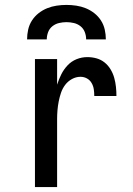

<svg xmlns="http://www.w3.org/2000/svg" viewBox="-20 -760 540 780"><path d="M122 0V-520H212V-416Q219 -438 229 -458Q239 -478 254.5 -494.5Q270 -511 291 -519.5Q312 -528 335 -528Q354 -528 372 -523Q390 -518 404.5 -506.5Q419 -495 429 -478.5Q439 -462 444 -444Q449 -426 451 -407.5Q453 -389 453 -370H363Q363 -384 361 -397.5Q359 -411 352 -423Q345 -435 333 -441.5Q321 -448 307 -448Q289 -448 272.5 -439Q256 -430 245 -415.5Q234 -401 228 -383.5Q222 -366 218.5 -348Q215 -330 213.5 -312Q212 -294 212 -276V0ZM90 -600Q90 -620 94.5 -640Q99 -660 110 -677Q121 -694 137 -706.5Q153 -719 171.5 -726.5Q190 -734 210 -737Q230 -740 250 -740Q270 -740 290 -737Q310 -734 328.5 -726.5Q347 -719 363 -706.5Q379 -694 390 -677Q401 -660 405.5 -640Q410 -620 410 -600H330Q330 -615 324.5 -629.5Q319 -644 307 -653.5Q295 -663 280 -666.5Q265 -670 250 -670Q235 -670 220 -666.5Q205 -663 193 -653.5Q181 -644 175.5 -629.5Q170 -615 170 -600Z"/></svg>

Font: Iosevka Term Medium
Style: Regular
Weight: 500
Monospace: yes
Designer: Belleve Invis
Foundry: Belleve Invis
Version: Version 26.3.1